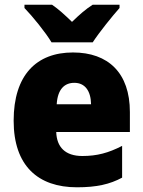

<svg xmlns="http://www.w3.org/2000/svg" viewBox="-20 -786 608 816"><path d="M199 -606H374C402 -649 457 -717 488 -752V-766H374C344 -747 318 -724 286 -693C254 -724 230 -746 201 -766H84V-752C118 -717 174 -648 199 -606ZM290 -563C135 -563 38 -467 38 -273C38 -81 142 10 307 10C391 10 447 -3 499 -31V-166C441 -136 392 -123 330 -123C257 -123 221 -161 219 -225H532V-310C532 -476 440 -563 290 -563ZM296 -434C341 -434 366 -400 367 -343H221C225 -408 255 -434 296 -434Z"/></svg>

Font: Noto Sans Khmer SemiCondensed Black
Style: Regular
Weight: 900
Width: 4
Designer: Danh Hong and the Monotype Design Team
Foundry: Monotype Imaging Inc.
Version: Version 2.004